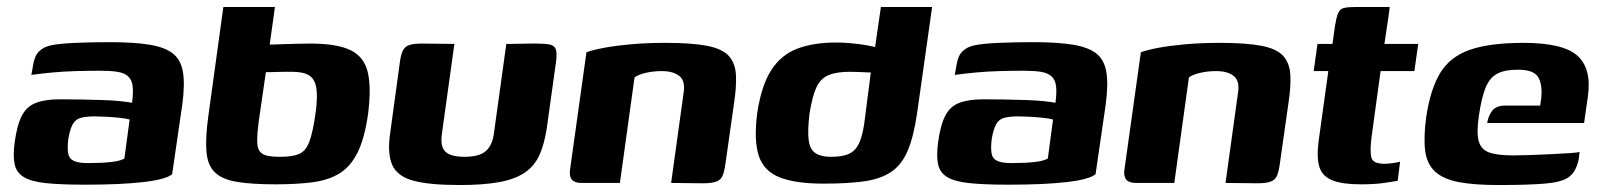

<svg xmlns="http://www.w3.org/2000/svg" viewBox="-20 -525 4596 551"><path d="M224 5Q154 5 111.5 0.5Q69 -4 48 -17Q27 -30 22 -54Q17 -78 22 -116Q29 -167 43 -193.5Q57 -220 83.5 -230Q110 -240 151 -240Q177 -240 209 -239.5Q241 -239 272.5 -238Q304 -237 327 -234.5Q350 -232 359 -230Q363 -261 360.5 -279Q358 -297 347 -306.5Q336 -316 316.5 -319Q297 -322 268 -322Q234 -322 198.5 -321Q163 -320 130.5 -317Q98 -314 70 -310L75 -338Q79 -365 92.5 -378Q106 -391 127 -395Q150 -400 196.5 -402Q243 -404 296 -404Q363 -404 407.5 -397Q452 -390 475.5 -372Q499 -354 505 -318.5Q511 -283 503 -224L474 -25Q456 -10 391.5 -2.5Q327 5 224 5ZM232 -57Q272 -57 298.5 -60Q325 -63 337 -70L352 -182Q342 -185 322.5 -187Q303 -189 283.5 -190Q264 -191 252 -191Q228 -191 212.5 -187Q197 -183 189 -169Q181 -155 176 -126Q173 -101 175.5 -85.5Q178 -70 191.5 -63.5Q205 -57 232 -57Z M771 4Q703 4 660.5 -3Q618 -10 597 -30Q576 -50 572.5 -89Q569 -128 578 -193L621 -505H769L754 -397Q759 -397 771.5 -397.5Q784 -398 800.5 -398.5Q817 -399 835.5 -399.5Q854 -400 870 -400Q947 -400 986 -381Q1025 -362 1035.5 -317.5Q1046 -273 1036 -196Q1026 -127 1006 -87Q986 -47 954.5 -27.5Q923 -8 877.5 -2Q832 4 771 4ZM784 -75Q820 -75 839 -83.5Q858 -92 868 -119Q878 -146 886 -203Q892 -249 887.5 -274Q883 -299 866.5 -309Q850 -319 818 -319Q809 -319 798 -319Q787 -319 776 -318.5Q765 -318 756 -318Q747 -318 743 -318L722 -173Q718 -141 718 -121.5Q718 -102 724.5 -92Q731 -82 745.5 -78.5Q760 -75 784 -75Z M1284 -399 1248 -140Q1243 -104 1258.5 -89.5Q1274 -75 1313 -75Q1354 -75 1373 -90.5Q1392 -106 1397 -139L1433 -399Q1434 -399 1446 -399Q1458 -399 1474 -399.5Q1490 -400 1503 -400Q1516 -400 1519 -400Q1543 -400 1556.5 -397.5Q1570 -395 1574.5 -385Q1579 -375 1576 -350L1549 -156Q1542 -111 1528 -80Q1514 -49 1486.5 -30Q1459 -11 1413.5 -2.5Q1368 6 1299 6Q1212 6 1166 -6.5Q1120 -19 1105.5 -52Q1091 -85 1100 -145L1128 -350Q1132 -379 1143.5 -389.5Q1155 -400 1189 -400Q1213 -400 1236.5 -399.5Q1260 -399 1284 -399Z M1648 0Q1610 0 1616 -39L1663 -375Q1682 -382 1714.5 -388Q1747 -394 1791.5 -398Q1836 -402 1890 -402Q1966 -402 2009.5 -393.5Q2053 -385 2071.5 -364.5Q2090 -344 2092 -310Q2094 -276 2086 -225L2062 -56Q2059 -34 2054 -21.5Q2049 -9 2036 -4Q2023 1 1997 1L1906 0L1942 -260Q1947 -293 1929.5 -307Q1912 -321 1879 -321Q1855 -321 1833.5 -316Q1812 -311 1801 -303L1759 0Z M2344 2Q2263 2 2217.5 -16Q2172 -34 2157.5 -78Q2143 -122 2153 -200Q2165 -280 2193.5 -324Q2222 -368 2268.5 -385.5Q2315 -403 2379 -403Q2399 -403 2421.5 -401Q2444 -399 2465 -395.5Q2486 -392 2502 -386.5Q2518 -381 2525 -374L2487 -360L2508 -505H2655L2612 -201Q2602 -132 2584.5 -91.5Q2567 -51 2536.5 -31Q2506 -11 2459 -4.5Q2412 2 2344 2ZM2364 -75Q2390 -75 2407 -80Q2424 -85 2434.5 -97Q2445 -109 2451.5 -130Q2458 -151 2462 -184L2479 -317Q2474 -317 2463.5 -317.5Q2453 -318 2441.5 -318.5Q2430 -319 2419 -319Q2381 -319 2358 -309.5Q2335 -300 2323 -274.5Q2311 -249 2303 -198Q2297 -147 2301 -121Q2305 -95 2321 -85Q2337 -75 2364 -75Z M2874 5Q2804 5 2761.5 0.5Q2719 -4 2698 -17Q2677 -30 2672 -54Q2667 -78 2672 -116Q2679 -167 2693 -193.5Q2707 -220 2733.5 -230Q2760 -240 2801 -240Q2827 -240 2859 -239.5Q2891 -239 2922.5 -238Q2954 -237 2977 -234.5Q3000 -232 3009 -230Q3013 -261 3010.5 -279Q3008 -297 2997 -306.5Q2986 -316 2966.5 -319Q2947 -322 2918 -322Q2884 -322 2848.5 -321Q2813 -320 2780.5 -317Q2748 -314 2720 -310L2725 -338Q2729 -365 2742.5 -378Q2756 -391 2777 -395Q2800 -400 2846.5 -402Q2893 -404 2946 -404Q3013 -404 3057.5 -397Q3102 -390 3125.5 -372Q3149 -354 3155 -318.5Q3161 -283 3153 -224L3124 -25Q3106 -10 3041.5 -2.5Q2977 5 2874 5ZM2882 -57Q2922 -57 2948.5 -60Q2975 -63 2987 -70L3002 -182Q2992 -185 2972.5 -187Q2953 -189 2933.5 -190Q2914 -191 2902 -191Q2878 -191 2862.5 -187Q2847 -183 2839 -169Q2831 -155 2826 -126Q2823 -101 2825.5 -85.5Q2828 -70 2841.5 -63.5Q2855 -57 2882 -57Z M3239 0Q3201 0 3207 -39L3254 -375Q3273 -382 3305.5 -388Q3338 -394 3382.5 -398Q3427 -402 3481 -402Q3557 -402 3600.5 -393.5Q3644 -385 3662.5 -364.5Q3681 -344 3683 -310Q3685 -276 3677 -225L3653 -56Q3650 -34 3645 -21.5Q3640 -9 3627 -4Q3614 1 3588 1L3497 0L3533 -260Q3538 -293 3520.5 -307Q3503 -321 3470 -321Q3446 -321 3424.5 -316Q3403 -311 3392 -303L3350 0Z M3886 4Q3832 4 3803.5 -7.5Q3775 -19 3766.5 -45.5Q3758 -72 3764 -119L3792 -321H3750L3761 -399H3804L3811 -450Q3815 -475 3820 -487Q3825 -499 3836.5 -502Q3848 -505 3872 -505H3968Q3968 -501 3967 -495Q3966 -489 3965 -480L3953 -399H4050L4039 -321H3942L3916 -131Q3911 -91 3915.5 -73Q3920 -55 3953 -55Q3963 -55 3977.5 -57Q3992 -59 3998 -61L3991 -6Q3984 -5 3955.5 -0.5Q3927 4 3886 4Z M4280 6Q4210 6 4166 -2.5Q4122 -11 4098.5 -32.5Q4075 -54 4070 -92Q4065 -130 4073 -190Q4085 -269 4113 -315.5Q4141 -362 4198 -382Q4255 -402 4352 -402Q4466 -402 4507 -365Q4548 -328 4537 -249L4526 -172H4248Q4251 -193 4262.5 -207.5Q4274 -222 4300 -222H4400L4403 -243Q4407 -283 4394 -304Q4381 -325 4336 -325Q4299 -325 4277.5 -314Q4256 -303 4244 -275Q4232 -247 4224 -192Q4217 -145 4223.5 -120.5Q4230 -96 4253.5 -87.5Q4277 -79 4324 -79Q4341 -79 4370 -80Q4399 -81 4430 -82.5Q4461 -84 4484 -85.5Q4507 -87 4513 -89L4511 -71Q4509 -57 4502 -41.5Q4495 -26 4481 -16Q4461 -2 4412.5 2Q4364 6 4280 6Z"/></svg>

Font: Genos Thin
Style: Bold Italic
Weight: 700
Italic angle: -8°
Version: Version 1.010